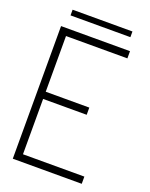

<svg xmlns="http://www.w3.org/2000/svg" viewBox="-145 -853 725 930"><g transform="rotate(20 217.0 -388.5)"><path d="M64.5 -748V-777.3H373V-748ZM39.1 0V-683.6H394.5V-646.5H78.1V-359.4H302.7V-322.3H78.1V-37.1H394.5V0Z"/></g></svg>

Font: Post No Bills Colombo Light
Style: Regular
Weight: 300
Designer: Kosala Senevirathne, Siva Puranthara, Lasantha Premarathna, Tharique Azeez
Foundry: Mooniak
Version: Version 1.220 ; ttfautohint (v1.6)